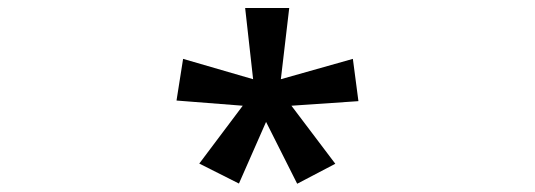

<svg xmlns="http://www.w3.org/2000/svg" viewBox="-20 -606 1310 470"><path d="M707.5 -156.2 631.3 -307.6 564.9 -156.7 467.8 -205.6 574.2 -347.2 412.1 -359.9 428.2 -461.9 599.6 -412.1 580.1 -586.4H688L667.5 -412.1L843.8 -461.9L857.4 -358.4L693.4 -347.2L800.8 -205.1Z"/></svg>

Font: Noto Emoji Medium
Style: Regular
Weight: 500
Designer: Google, Inc.
Foundry: Google, Inc.
Version: Version 3.003